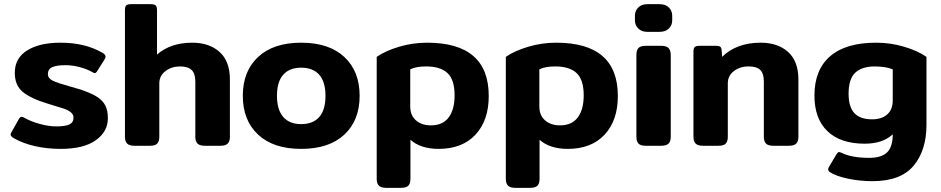

<svg xmlns="http://www.w3.org/2000/svg" viewBox="-20 -700 4520 922"><path d="M47 -36Q31 -45 31 -54Q31 -59 36 -67L71 -129Q77 -139 83 -139Q90 -139 98 -134Q127 -117 170.5 -105Q214 -93 250 -93Q294 -93 313.5 -102.5Q333 -112 333 -135Q333 -150 320.5 -160.5Q308 -171 286 -178.5Q264 -186 210 -202Q127 -227 89 -259Q51 -291 51 -350Q51 -421 110.5 -458Q170 -495 270 -495Q388 -495 471 -447Q487 -438 487 -428Q487 -422 481 -413L447 -359Q441 -349 435 -349Q430 -349 421 -355Q396 -369 362 -378Q328 -387 294 -387Q252 -387 231 -377.5Q210 -368 210 -344Q210 -324 233.5 -312.5Q257 -301 312 -286L367 -270Q418 -253 446 -235Q474 -217 486 -193Q498 -169 498 -132Q498 -68 440 -26.5Q382 15 271 15Q207 15 149 2Q91 -11 47 -36Z M580 -43V-651Q580 -668 586 -674Q592 -680 610 -680H703Q721 -680 727.5 -674Q734 -668 734 -651V-438Q799 -495 903 -495Q985 -495 1034.5 -450.5Q1084 -406 1084 -318V-43Q1084 -21 1073.5 -10.5Q1063 0 1039 0H964Q939 0 928.5 -10.5Q918 -21 918 -43V-308Q918 -347 900 -364Q882 -381 845 -381Q804 -381 774.5 -358.5Q745 -336 745 -300V-43Q745 -21 735 -10.5Q725 0 700 0H626Q601 0 590.5 -10.5Q580 -21 580 -43Z M1146 -240Q1146 -358 1219.5 -426.5Q1293 -495 1426 -495Q1560 -495 1633.5 -426.5Q1707 -358 1707 -240Q1707 -122 1633.5 -53.5Q1560 15 1426 15Q1293 15 1219.5 -53.5Q1146 -122 1146 -240ZM1543 -240Q1543 -307 1513 -341Q1483 -375 1426 -375Q1370 -375 1340 -341Q1310 -307 1310 -240Q1310 -173 1340 -138.5Q1370 -104 1426 -104Q1483 -104 1513 -138Q1543 -172 1543 -240Z M1789 159V-427Q1831 -456 1896.5 -475.5Q1962 -495 2031 -495Q2327 -495 2327 -239Q2327 -122 2263.5 -53.5Q2200 15 2086 15Q2044 15 2009.5 4Q1975 -7 1951 -29V159Q1951 181 1941 191.5Q1931 202 1906 202H1834Q1810 202 1799.5 191.5Q1789 181 1789 159ZM2163 -242Q2163 -317 2129 -349Q2095 -381 2026 -381Q1978 -381 1950 -367V-189Q1950 -146 1977.5 -122Q2005 -98 2049 -98Q2106 -98 2134.5 -136Q2163 -174 2163 -242Z M2409 159V-427Q2451 -456 2516.5 -475.5Q2582 -495 2651 -495Q2947 -495 2947 -239Q2947 -122 2883.5 -53.5Q2820 15 2706 15Q2664 15 2629.5 4Q2595 -7 2571 -29V159Q2571 181 2561 191.5Q2551 202 2526 202H2454Q2430 202 2419.5 191.5Q2409 181 2409 159ZM2783 -242Q2783 -317 2749 -349Q2715 -381 2646 -381Q2598 -381 2570 -367V-189Q2570 -146 2597.5 -122Q2625 -98 2669 -98Q2726 -98 2754.5 -136Q2783 -174 2783 -242Z M3029 -602V-625Q3029 -648 3045 -664Q3061 -680 3089 -680H3147Q3176 -680 3192 -664Q3208 -648 3208 -625V-602Q3208 -579 3192 -563Q3176 -547 3147 -547H3089Q3061 -547 3045 -563Q3029 -579 3029 -602ZM3036 -43V-436Q3036 -459 3046 -469.5Q3056 -480 3081 -480H3155Q3180 -480 3190.5 -469Q3201 -458 3201 -436V-43Q3201 -21 3190.5 -10.5Q3180 0 3155 0H3081Q3056 0 3046 -10.5Q3036 -21 3036 -43Z M3310 -43V-451Q3310 -468 3316 -474Q3322 -480 3340 -480H3420Q3432 -480 3438 -476Q3444 -472 3445 -462L3448 -427Q3479 -459 3526 -477Q3573 -495 3633 -495Q3715 -495 3764.5 -450.5Q3814 -406 3814 -318V-43Q3814 -21 3803.5 -10.5Q3793 0 3769 0H3694Q3669 0 3658.5 -10.5Q3648 -21 3648 -43V-308Q3648 -347 3631 -364Q3614 -381 3575 -381Q3533 -381 3504 -358.5Q3475 -336 3475 -300V-43Q3475 -21 3465 -10.5Q3455 0 3430 0H3356Q3331 0 3320.5 -10.5Q3310 -21 3310 -43Z M3964 126Q3957 120 3957 113Q3957 108 3960 103L3996 42Q3999 37 4002.5 33.5Q4006 30 4010 30Q4012 30 4022 34Q4069 58 4155 58Q4212 58 4239.5 32Q4267 6 4267 -55Q4219 -10 4132 -10Q4016 -10 3953.5 -70Q3891 -130 3891 -241Q3891 -365 3966.5 -430Q4042 -495 4187 -495Q4257 -495 4322 -475.5Q4387 -456 4429 -427V-101Q4429 22 4367 96Q4305 170 4170 170Q4109 170 4052 158Q3995 146 3964 126ZM4267 -217V-367Q4233 -381 4178 -381Q4117 -380 4086 -350Q4055 -320 4055 -250Q4055 -187 4082.5 -157Q4110 -127 4168 -127Q4214 -127 4240.5 -150.5Q4267 -174 4267 -217Z"/></svg>

Font: Mitr Medium
Style: Regular
Weight: 500
Designer: Thanarat Vachiruckul
Foundry: Cadson Demak
Version: Version 1.002